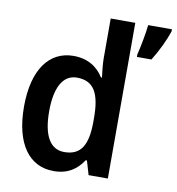

<svg xmlns="http://www.w3.org/2000/svg" viewBox="-85 -836 850 923"><g transform="rotate(10 340.0 -375.0)"><path d="M237 10C307 10 350 -21 381 -68H387L407 0H501V-760H381V-566C381 -535 386 -498 389 -473H384C354 -521 306 -552 237 -552C120 -552 44 -454 44 -271C44 -88 119 10 237 10ZM680 -750V-760H564C560 -720 546 -647 537 -612V-600H608C637 -646 666 -707 680 -750ZM272 -89C203 -89 167 -151 167 -270C167 -386 203 -452 271 -452C356 -452 385 -392 385 -274V-253C384 -142 353 -89 272 -89Z"/></g></svg>

Font: Noto Sans Gurmukhi SemiCondensed SemiBold
Style: Regular
Weight: 600
Width: 4
Designer: Jelle Bosma - Monotype Design Team
Foundry: Monotype Imaging Inc.
Version: Version 2.004